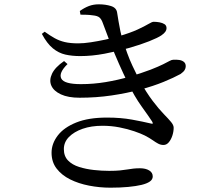

<svg xmlns="http://www.w3.org/2000/svg" viewBox="-20 -817 1040 890"><path d="M492 53Q442 53 393 43.5Q344 34 305 14.5Q266 -5 242.5 -35.5Q219 -66 219 -109Q219 -151 247.5 -188.5Q276 -226 333 -249Q390 -272 476 -272Q540 -272 592 -262.5Q644 -253 677 -245Q687 -242 688 -244.5Q689 -247 685 -254Q670 -277 636.5 -323.5Q603 -370 571 -436Q552 -475 532 -520Q512 -565 493 -613.5Q474 -662 457 -709Q451 -727 441.5 -735.5Q432 -744 409 -746Q396 -748 381.5 -748.5Q367 -749 353 -749L350 -766Q371 -781 392 -789Q413 -797 438 -797Q469 -797 494.5 -789Q520 -781 523 -758Q526 -740 529.5 -718Q533 -696 538 -672.5Q543 -649 550 -627Q560 -598 570 -570Q580 -542 594 -512Q608 -482 625 -448Q659 -387 688 -349Q717 -311 739 -288.5Q761 -266 773 -251.5Q785 -237 785 -225Q785 -207 779 -188.5Q773 -170 762.5 -157.5Q752 -145 738 -145Q725 -145 713.5 -151Q702 -157 688 -167Q674 -177 651 -189Q633 -198 602.5 -208.5Q572 -219 534 -226.5Q496 -234 455 -234Q403 -234 363 -220Q323 -206 299.5 -182Q276 -158 276 -126Q276 -93 295.5 -73Q315 -53 347 -43Q379 -33 415.5 -29Q452 -25 486 -25Q516 -25 536 -27Q556 -29 570.5 -31.5Q585 -34 598.5 -35.5Q612 -37 629 -37Q655 -37 671.5 -27Q688 -17 688 1Q688 15 674.5 24.5Q661 34 636 40Q611 46 574.5 49.5Q538 53 492 53ZM349 -364Q296 -364 262.5 -379.5Q229 -395 218 -420Q207 -445 221 -475Q235 -505 277 -534L293 -520Q251 -479 264 -453Q277 -427 355 -427Q413 -427 470 -436.5Q527 -446 580 -461.5Q633 -477 678 -494Q716 -509 736 -519Q756 -529 766 -534.5Q776 -540 783 -540Q798 -541 811 -539Q824 -537 832.5 -530Q841 -523 841 -510Q841 -501 836 -492.5Q831 -484 817 -474Q786 -457 738.5 -437.5Q691 -418 629.5 -401.5Q568 -385 497 -374.5Q426 -364 349 -364ZM352 -557Q314 -557 283 -564Q252 -571 225 -593Q198 -615 174 -660L187 -670Q212 -652 233.5 -640Q255 -628 280.5 -622Q306 -616 343 -616Q368 -616 401 -621Q434 -626 469 -633.5Q504 -641 531 -649Q585 -665 617.5 -680Q650 -695 667.5 -705.5Q685 -716 692 -716Q706 -716 719.5 -713.5Q733 -711 742.5 -705Q752 -699 752 -686Q752 -678 746.5 -670Q741 -662 728 -653Q712 -642 672 -626Q632 -610 577.5 -594.5Q523 -579 464.5 -568Q406 -557 352 -557Z"/></svg>

Font: Noto Serif SC ExtraLight Medium
Style: Regular
Weight: 500
Version: Version 2.002-H1;hotconv 1.1.0;makeotfexe 2.6.0